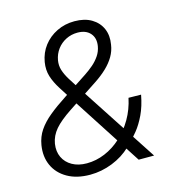

<svg xmlns="http://www.w3.org/2000/svg" viewBox="-110 -832 879 939"><g transform="rotate(-15 330.0 -362.5)"><path d="M232.4 9.8Q164.6 9.8 117.7 -17.1Q70.8 -43.9 50 -89.6Q29.3 -135.3 38.6 -191.9Q45.4 -232.9 66.9 -264.6Q88.4 -296.4 124.5 -326.2Q160.6 -356 212.4 -389.6L334 -469.7Q356.9 -484.9 377 -502.2Q397 -519.5 411.4 -540.8Q425.8 -562 430.2 -587.9Q437 -627.9 415 -652.8Q393.1 -677.7 350.6 -677.7Q319.3 -677.7 292.2 -664.1Q265.1 -650.4 247.3 -626.5Q229.5 -602.5 224.1 -571.8Q219.7 -545.9 227.1 -522.2Q234.4 -498.5 251 -471.4Q267.6 -444.3 291.5 -407.7L557.6 0H479.5L249 -356.4Q218.8 -403.8 196 -439.5Q173.3 -475.1 163.1 -508.1Q152.8 -541 159.2 -580.1Q167 -626 193.6 -660.6Q220.2 -695.3 261 -715.3Q301.8 -735.4 350.6 -735.4Q401.9 -735.4 436.8 -714.6Q471.7 -693.8 487.1 -658.4Q502.4 -623 494.6 -578.6Q490.2 -547.4 474.1 -520Q458 -492.7 432.4 -468.3Q406.7 -443.8 372.1 -420.9L222.7 -322.3Q165 -284.2 137.7 -252.2Q110.4 -220.2 104 -181.2Q98.1 -143.1 112.3 -113Q126.5 -83 157.2 -65.7Q188 -48.3 231 -48.3Q277.8 -48.3 322.8 -67.1Q367.7 -85.9 405.5 -120.4Q443.4 -154.8 470.7 -201.9Q498 -249 509.8 -305.2L573.2 -304.2Q562.5 -247.1 542.7 -205.8Q522.9 -164.6 500.2 -136.5Q477.5 -108.4 458 -89.8L440.4 -72.3Q400.9 -34.2 345.5 -12.2Q290 9.8 232.4 9.8Z"/></g></svg>

Font: Inter 17pt Light
Style: Italic
Weight: 300
Italic angle: -9.3988°
Version: Version 4.001;git-66647c0bb